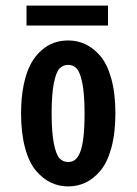

<svg xmlns="http://www.w3.org/2000/svg" viewBox="-20 -657 490 688"><path d="M75 -637H367V-565.5H75ZM55.5 -251Q55.5 -308 65 -353.5Q74.5 -399 90.5 -428.2Q106.5 -457.5 128.8 -476.8Q151 -496 174.5 -504Q198 -512 224.5 -512Q257.5 -512 286.2 -498.5Q315 -485 339.8 -456Q364.5 -427 379 -374.5Q393.5 -322 393.5 -251Q393.5 -180 379 -127.2Q364.5 -74.5 339.8 -45.2Q315 -16 286.2 -2.5Q257.5 11 224.5 11Q191.5 11 162.8 -2.5Q134 -16 109 -45.2Q84 -74.5 69.8 -127.2Q55.5 -180 55.5 -251ZM224.5 -76.5Q238.5 -76.5 248.5 -84Q258.5 -91.5 266.5 -110Q274.5 -128.5 278.8 -163.8Q283 -199 283 -251Q283 -318.5 275.2 -358Q267.5 -397.5 255.2 -411Q243 -424.5 224.5 -424.5Q205 -424.5 192.8 -411Q180.5 -397.5 172.8 -358Q165 -318.5 165 -251Q165 -182.5 173 -142.8Q181 -103 193.2 -89.8Q205.5 -76.5 224.5 -76.5Z"/></svg>

Font: League Mono Condensed Medium
Style: Regular
Weight: 500
Width: 1
Designer: Tyler Finck
Foundry: The League of Moveable Type / Tyler Finck
Version: Version 2.210